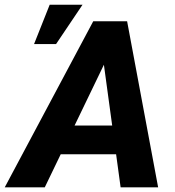

<svg xmlns="http://www.w3.org/2000/svg" viewBox="-74 -802 750 822"><path d="M391.6 -567.9 117.7 0H-53.7L325.2 -710.9H434.1ZM442.4 0 362.8 -583.5 367.7 -710.9H470.2L603 0ZM479.5 -264.6 457.5 -141.6H97.2L119.1 -264.6ZM71.8 -613.3 138.7 -781.7H279.3L166 -613.3Z"/></svg>

Font: Roboto ExtraBold
Style: Italic
Weight: 800
Designer: Christian Robertson
Foundry: Google
Version: Version 3.009; 2024